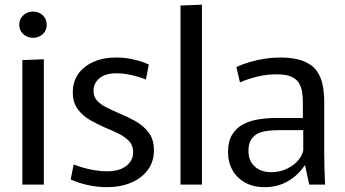

<svg xmlns="http://www.w3.org/2000/svg" viewBox="-20 -771 1443 802"><path d="M73.4 -520 163.1 -523.4V0H73.4ZM118.1 -613Q94.4 -613 77.4 -628.2Q60.4 -643.3 60.4 -667.3Q60.4 -691.9 77.4 -707.3Q94.4 -722.7 118.1 -722.7Q141.7 -722.7 158.4 -707.3Q175.1 -691.9 175.1 -667.3Q175.1 -643.3 158.4 -628.2Q141.7 -613 118.1 -613Z M425.4 10.8Q385.6 10.8 345.3 1.7Q305 -7.4 275.1 -21.6L287.9 -83.9Q304.7 -77.1 327.8 -70.5Q350.9 -63.9 376.5 -59.7Q402.1 -55.5 426.8 -55.5Q478.8 -55.5 507.5 -77.9Q536.1 -100.3 536.1 -135.9Q536.1 -163.7 519.1 -181.6Q502.1 -199.4 475.7 -212.6Q449.2 -225.7 419.3 -237.9Q387.3 -251.8 356.2 -269.6Q325.2 -287.3 304.6 -315.1Q284.1 -342.8 284.1 -385.2Q284.1 -429.2 306.4 -461.5Q328.8 -493.8 369.9 -512.3Q411 -530.8 465.8 -530.8Q503.7 -530.8 539.8 -522.3Q576 -513.8 601.7 -501.2L589.3 -438.8Q575.1 -445.1 554.8 -450.9Q534.4 -456.7 512 -460.8Q489.6 -464.9 467.3 -464.9Q420.4 -464.9 395.5 -444.2Q370.6 -423.5 370.6 -391.6Q370.6 -367.3 385.3 -350.8Q400.1 -334.3 424.5 -322.3Q448.9 -310.3 476.7 -298.1Q510.3 -284.6 544.1 -265.9Q577.8 -247.2 600.4 -218.3Q623 -189.3 623 -142.8Q623 -96.6 597.9 -61.9Q572.8 -27.3 528.6 -8.3Q484.3 10.8 425.4 10.8Z M734 -748 823.6 -751.4V0H734Z M1085.2 10.8Q1038.6 10.8 1004.3 -8.1Q969.9 -26.9 951.2 -60.1Q932.4 -93.2 932.4 -135.6Q932.4 -180.7 949.9 -208.9Q967.3 -237.1 996.5 -252.2Q1025.7 -267.3 1061.8 -272.8Q1097.9 -278.2 1134.9 -278.2H1245.1V-341.5Q1245.1 -365.9 1241.7 -387.3Q1238.3 -408.6 1227.7 -425.5Q1217.1 -442.4 1194.8 -451.5Q1172.6 -460.6 1134.8 -460.6Q1093.9 -460.6 1054.4 -450.9Q1014.8 -441.2 982.4 -426.9L967.3 -490.8Q993.7 -503.3 1024.4 -512.2Q1055.1 -521.1 1087.3 -525.9Q1119.5 -530.8 1148.8 -530.8Q1208.7 -530.8 1245.7 -516.5Q1282.6 -502.3 1301.7 -476.6Q1320.7 -451 1327.5 -417.1Q1334.3 -383.3 1334.3 -344.4V-128.2Q1334.3 -98.6 1335.4 -63.4Q1336.5 -28.1 1337.9 0H1271.7L1254.3 -80.1H1252.5Q1226.6 -39.9 1183.5 -14.6Q1140.4 10.8 1085.2 10.8ZM1113.2 -51.8Q1158.3 -51.8 1196.8 -76.4Q1235.2 -101 1246.7 -141.1V-227.3H1146.7Q1126.9 -227.3 1104.4 -225.3Q1081.9 -223.3 1062.1 -215.5Q1042.3 -207.6 1030.1 -189.7Q1017.8 -171.8 1017.8 -140.7Q1017.8 -99.3 1043.9 -75.5Q1070 -51.8 1113.2 -51.8Z"/></svg>

Font: Murecho Thin
Style: Regular
Weight: 100
Designer: Neil Summerour
Foundry: Positype
Version: Version 1.010